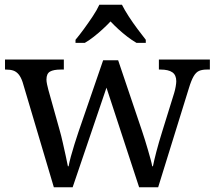

<svg xmlns="http://www.w3.org/2000/svg" viewBox="-20 -786 902 806"><path d="M75 -441Q68 -462 58.5 -473.5Q49 -485 36.5 -489.5Q24 -494 4 -494H1V-536H248V-494H235Q205 -494 190 -485.5Q175 -477 175 -452Q175 -444 177.5 -432Q180 -420 183 -409L230 -241Q237 -217 243.5 -187.5Q250 -158 256 -131.5Q262 -105 265 -88H268Q271 -105 277.5 -129Q284 -153 292.5 -180Q301 -207 309 -231L413 -533H476L576 -237Q582 -219 588.5 -198.5Q595 -178 601 -157Q607 -136 612 -118Q617 -100 619 -88H622Q627 -113 636.5 -149.5Q646 -186 661 -234L711 -395Q715 -408 717.5 -422.5Q720 -437 720 -445Q720 -471 703.5 -482.5Q687 -494 654 -494H647V-536H861V-494H848Q829 -494 816 -488.5Q803 -483 793 -466Q783 -449 773 -416L644 0H564L427 -418L285 0H206ZM297 -619Q313 -638 332 -664Q351 -690 369 -717Q387 -744 397 -766H492Q503 -744 520.5 -717Q538 -690 557.5 -664Q577 -638 592 -619V-606H553Q534 -617 514.5 -632Q495 -647 477 -663.5Q459 -680 444 -696Q429 -680 411 -663.5Q393 -647 374 -632Q355 -617 336 -606H297Z"/></svg>

Font: Noto Serif Hebrew
Style: Regular
Weight: 400
Designer: Monotype Design Team
Foundry: Monotype Imaging Inc.
Version: Version 2.003